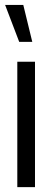

<svg xmlns="http://www.w3.org/2000/svg" viewBox="-20 -770 214 790"><path d="M59 -597.8 1 -749.8H75.8L112.8 -597.8ZM51.2 0V-516H124V0Z"/></svg>

Font: Stick No Bills ExtraLight
Style: Regular
Weight: 200
Designer: Kosala Senevirathne, Siva Puranthara, Lasantha Premarathna, Tharique Azeez
Foundry: mooniak
Version: Version 2.000